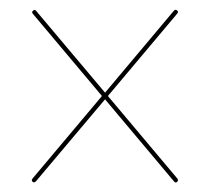

<svg xmlns="http://www.w3.org/2000/svg" viewBox="-20 -542 441 403"><path d="M48.5 -160.5Q45 -163 48.5 -167.5L194 -340.5L49 -513Q45.5 -517 50 -520Q53 -523 56 -519L200.5 -347.5L345 -519.5Q348.5 -523 351 -520.5Q355.5 -517.5 352 -513.5L206.5 -340.5L352 -167.5Q355 -163.5 352 -160.5Q348.5 -157 345 -161.5L200.5 -333.5L55.5 -161.5Q51.5 -157.5 48.5 -160.5Z"/></svg>

Font: Fraunces 144pt S000 Black
Style: Regular
Weight: 900
Version: Version 1.000; ttfautohint (v1.8.3)